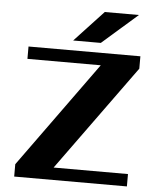

<svg xmlns="http://www.w3.org/2000/svg" viewBox="-56 -865 752 913"><g transform="rotate(5 320.0 -408.5)"><path d="M570 -817 401 -669H269L407 -817ZM594 -622V-563L229 -59H584V0H46V-59L410 -563H60V-622Z"/></g></svg>

Font: Sarpanch
Style: Bold
Weight: 700
Designer: Manushi Parikh (Devanagari and Latin), Jyotish Sonowal (Devanagari)
Foundry: Indian Type Foundry
Version: Version 2.004;PS 1.0;hotconv 1.0.78;makeotf.lib2.5.61930; tt